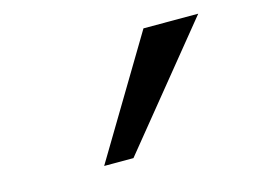

<svg xmlns="http://www.w3.org/2000/svg" viewBox="-59 -904 717 535"><g transform="rotate(-15 300.0 -637.0)"><path d="M388 -808H546L267.5 -466H183Z"/></g></svg>

Font: JuliaMono
Style: Italic
Weight: 400
Italic angle: -9°
Monospace: yes
Designer: cormullion
Foundry: corm
Version: Version 0.057; ttfautohint (v1.8.4)